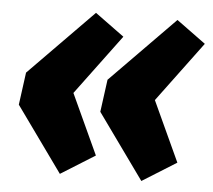

<svg xmlns="http://www.w3.org/2000/svg" viewBox="-45 -611 727 655"><g transform="rotate(5 318.5 -284.0)"><path d="M258 -563 38 -339 23 -228 183 -5 300 -78 205 -284 358 -490ZM537 -563 317 -339 302 -228 462 -5 579 -78 484 -284 637 -490Z"/></g></svg>

Font: Fira Sans ExtraBold
Style: Italic
Weight: 800
Italic angle: -8°
Designer: bBox Type GmbH & Carrois Corporate GbR & Edenspiekermann AG
Foundry: bBox Type GmbH & Carrois Corporate GbR & Edenspiekermann AG
Version: Version 4.301;PS 004.301;hotconv 1.0.88;makeotf.lib2.5.64775